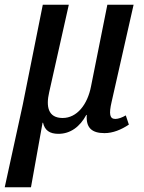

<svg xmlns="http://www.w3.org/2000/svg" viewBox="-47 -556 608 812"><path d="M-27 236H84L133 -37H135C142 -5 163 10 200 10C251 10 291 -20 318 -70H320C316 -16 341 7 395 7C430 7 465 -7 498 -29L485 -68C470 -59 453 -53 441 -53C417 -53 413 -73 425 -125L518 -536H407L338 -191C323 -113 278 -57 218 -57C156 -57 147 -106 161 -166L244 -536H134L49 -112Z"/></svg>

Font: Noto Serif Condensed Medium
Style: Italic
Weight: 500
Width: 3
Italic angle: -12°
Designer: Monotype Design Team
Foundry: Monotype Imaging Inc.
Version: Version 2.013